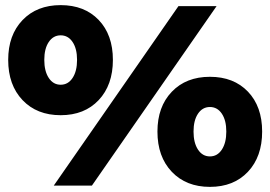

<svg xmlns="http://www.w3.org/2000/svg" viewBox="-20 -725 1055 750"><path d="M12 -491Q12 -588 68 -646.5Q124 -705 217 -705Q310 -705 365.5 -647Q421 -589 421 -491Q421 -393 365.5 -334Q310 -275 217 -275Q124 -275 68 -334Q12 -393 12 -491ZM217 -587Q188 -587 170.5 -561Q153 -535 153 -491Q153 -447 170.5 -420.5Q188 -394 217 -394Q246 -394 263.5 -420.5Q281 -447 281 -491Q281 -535 263.5 -561Q246 -587 217 -587ZM677 -701H826L339 0H190ZM595 -211Q595 -308 651 -366.5Q707 -425 800 -425Q893 -425 948.5 -367Q1004 -309 1004 -211Q1004 -113 948.5 -54Q893 5 800 5Q707 5 651 -54Q595 -113 595 -211ZM800 -307Q771 -307 753.5 -281Q736 -255 736 -211Q736 -167 753.5 -140.5Q771 -114 800 -114Q829 -114 846.5 -140.5Q864 -167 864 -211Q864 -255 846.5 -281Q829 -307 800 -307Z"/></svg>

Font: Argentum Sans Black
Style: Regular
Weight: 900
Designer: Julieta Ulanovsky (Modified by Cristiano Sobral)
Foundry: Julieta Ulanovsky
Version: Version 1.000; ttfautohint (v1.5.65-e2d9)